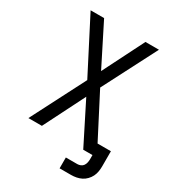

<svg xmlns="http://www.w3.org/2000/svg" viewBox="-212 -852 1024 1134"><g transform="rotate(30 300.0 -285.0)"><path d="M375 165V91H453Q464 91 475 86.5Q486 82 492.5 72.5Q499 63 501.5 51.5Q504 40 504 29V0H441L300 -280L159 0H67L256 -368L67 -735H159L300 -455L441 -735H533L344 -368L496 -74H587V29Q587 47 584 65Q581 83 573 99Q565 115 552 128.5Q539 142 523 150Q507 158 489 161.5Q471 165 453 165Z"/></g></svg>

Font: Zed Sans Extended
Style: Regular
Weight: 400
Width: 7
Designer: Belleve Invis
Foundry: Belleve Invis
Version: Version 1.0.0; ttfautohint (v1.8.4)